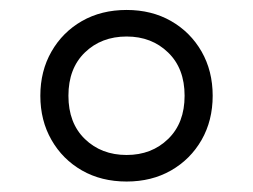

<svg xmlns="http://www.w3.org/2000/svg" viewBox="-20 -768 496 376"><path d="M228 -412.5Q178.5 -412.5 140.5 -434.2Q102.5 -456 80.8 -494Q59 -532 59 -580.5Q59 -629 80.8 -667Q102.5 -705 140.5 -726.8Q178.5 -748.5 228 -748.5Q277 -748.5 315 -726.8Q353 -705 374.8 -667Q396.5 -629 396.5 -580.5Q396.5 -532 374.8 -494Q353 -456 315 -434.2Q277 -412.5 228 -412.5ZM228 -464.5Q277 -464.5 309.2 -495.8Q341.5 -527 341.5 -580.5Q341.5 -634 309.2 -665.2Q277 -696.5 228 -696.5Q178.5 -696.5 146.2 -665.2Q114 -634 114 -580.5Q114 -527 146.2 -495.8Q178.5 -464.5 228 -464.5Z"/></svg>

Font: Encode Sans Condensed
Style: Regular
Weight: 400
Width: 3
Designer: Multiple Designers
Foundry: Impallari Type
Version: Version 3.000; ttfautohint (v1.8.3) -l 8 -r 50 -G 200 -x 14 